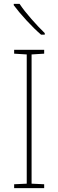

<svg xmlns="http://www.w3.org/2000/svg" viewBox="-20 -1064 300 991"><path d="M208 -93H53V-113L118 -116V-783L53 -787V-807H208V-787L143 -783V-116L208 -113ZM81 -1044Q105 -1008 142 -966Q179 -924 211 -893V-885H192Q156 -916 116.5 -959Q77 -1002 51 -1037V-1044Z"/></svg>

Font: Noto Sans Kannada UI SemiCondensed Thin
Style: Regular
Weight: 100
Width: 4
Designer: Jelle Bosma - Monotype Design Team
Foundry: Monotype Imaging Inc.
Version: Version 2.005; ttfautohint (v1.8.4.7-5d5b)